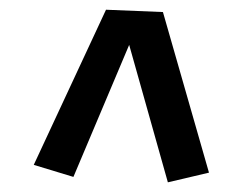

<svg xmlns="http://www.w3.org/2000/svg" viewBox="-20 -585 507 397"><path d="M199.2 -564.9 316.9 -560.1 412.1 -228 327.1 -208 247.1 -492.2 131.8 -219.2 49.8 -244.1Z"/></svg>

Font: Preahvihear
Style: Regular
Weight: 400
Designer: Danh Hong
Version: Version 8.002; ttfautohint (v1.8.3)